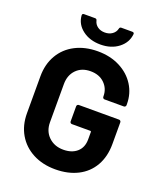

<svg xmlns="http://www.w3.org/2000/svg" viewBox="-159 -984 930 1095"><g transform="rotate(20 306.0 -436.0)"><path d="M307 8Q230 8 171 -23Q112 -54 79.5 -109.5Q47 -165 47 -238V-462Q47 -535 79.5 -591Q112 -647 171 -677.5Q230 -708 307 -708Q383 -708 441.5 -678Q500 -648 532.5 -596.5Q565 -545 565 -482V-475Q565 -470 561.5 -466.5Q558 -463 553 -463H436Q431 -463 427.5 -466.5Q424 -470 424 -475V-478Q424 -524 392 -555.5Q360 -587 307 -587Q253 -587 220.5 -553.5Q188 -520 188 -466V-234Q188 -180 223 -146.5Q258 -113 312 -113Q364 -113 395 -140.5Q426 -168 426 -217V-262Q426 -267 421 -267H309Q304 -267 300.5 -270.5Q297 -274 297 -279V-371Q297 -376 300.5 -379.5Q304 -383 309 -383H553Q558 -383 561.5 -379.5Q565 -376 565 -371V-239Q565 -163 533 -107Q501 -51 442.5 -21.5Q384 8 307 8ZM306 -749Q241 -749 197 -782.5Q153 -816 149 -868V-870Q149 -880 160 -880H227Q237 -880 239 -869Q244 -848 262 -835Q280 -822 306 -822Q332 -822 350.5 -835Q369 -848 374 -869Q376 -880 386 -880H452Q464 -880 464 -870Q459 -817 415 -783Q371 -749 306 -749Z"/></g></svg>

Font: LinhAnh
Style: Bold
Weight: 700
Designer: Jeremy Tribby
Foundry: Tribby Type
Version: Version 1.408